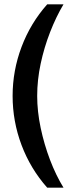

<svg xmlns="http://www.w3.org/2000/svg" viewBox="-20 -706 343 883"><path d="M197 157Q120 70 79 -39Q38 -148 38 -265Q38 -381 79 -490Q120 -599 197 -686H272Q238 -629 210.5 -558.5Q183 -488 167 -413Q151 -338 151 -265Q151 -194 167 -118Q183 -42 210 29Q237 100 272 157Z"/></svg>

Font: Chivo Medium SemiBold
Style: Regular
Weight: 600
Version: Version 2.002